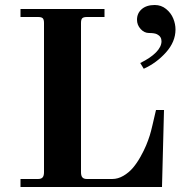

<svg xmlns="http://www.w3.org/2000/svg" viewBox="-20 -748 730 768"><path d="M62 0V-32H132Q145 -32 150.5 -38.5Q156 -45 156 -59V-656Q156 -670 151 -675Q146 -680 132 -680H62V-712H398V-680H328Q314 -680 309 -675Q304 -670 304 -656V-59Q304 -45 309.5 -38.5Q315 -32 328 -32H429Q452 -32 474 -45Q496 -58 512 -77Q528 -96 542 -121Q556 -146 564.5 -166.5Q573 -187 579 -206Q584 -222 590 -248Q596 -274 600 -291L604 -308H636L628 0ZM528 -669Q528 -695 547 -711.5Q566 -728 599 -728Q625 -728 644.5 -712Q664 -696 673 -674Q682 -652 682 -630Q682 -581 644 -538.5Q606 -496 555 -473L541 -496Q582 -516 604 -538.5Q626 -561 626 -583Q626 -602 608 -611Q598 -616 576 -616Q557 -616 542.5 -632Q528 -648 528 -669Z"/></svg>

Font: Old Standard TT
Style: Bold
Weight: 700
Designer: Alexey Kryukov <alexios@thessalonica.org.ru>
Version: Version 2.2